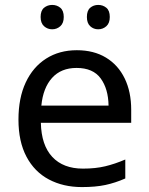

<svg xmlns="http://www.w3.org/2000/svg" viewBox="-20 -750 604 780"><path d="M292 -546Q361 -546 410.5 -516Q460 -486 486.5 -431.5Q513 -377 513 -304V-251H146Q148 -160 192.5 -112.5Q237 -65 317 -65Q368 -65 407.5 -74.5Q447 -84 489 -102V-25Q448 -7 408 1.5Q368 10 313 10Q237 10 178.5 -21Q120 -52 87.5 -113.5Q55 -175 55 -264Q55 -352 84.5 -415Q114 -478 167.5 -512Q221 -546 292 -546ZM291 -474Q228 -474 191.5 -433.5Q155 -393 148 -321H421Q420 -389 389 -431.5Q358 -474 291 -474ZM145 -681Q145 -707 159 -718.5Q173 -730 192 -730Q211 -730 225 -718.5Q239 -707 239 -681Q239 -656 225 -643.5Q211 -631 192 -631Q173 -631 159 -643.5Q145 -656 145 -681ZM333 -681Q333 -707 346.5 -718.5Q360 -730 379 -730Q398 -730 412 -718.5Q426 -707 426 -681Q426 -656 412 -643.5Q398 -631 379 -631Q360 -631 346.5 -643.5Q333 -656 333 -681Z"/></svg>

Font: Noto Sans Tamil Supplement
Style: Regular
Weight: 400
Designer: Ek Type
Foundry: Ek Type
Version: Version 2.001; ttfautohint (v1.8.4.7-5d5b)